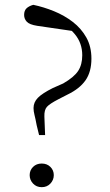

<svg xmlns="http://www.w3.org/2000/svg" viewBox="-20 -764 455 796"><path d="M153 12Q131 12 117 -3Q103 -18 103 -38Q103 -58 117 -72Q131 -86 153 -86Q175 -86 189 -72Q203 -58 203 -38Q203 -18 189 -3Q175 12 153 12ZM359 -521Q359 -466 334.5 -431Q310 -396 260 -372L223 -353Q186 -334 174.5 -321Q163 -308 164 -281L167 -204H142L132 -245Q127 -272 123 -287.5Q119 -303 119 -316Q119 -340 137 -358.5Q155 -377 199 -399L242 -418Q287 -444 304 -470Q321 -496 321 -535Q321 -585 290.5 -622Q260 -659 196 -694L312 -631L134 -657Q102 -662 91 -674Q80 -686 80 -702Q80 -720 90 -729.5Q100 -739 118 -744Q161 -735 204 -717.5Q247 -700 282 -673Q317 -646 338 -608.5Q359 -571 359 -521Z"/></svg>

Font: Noto Serif SC
Style: Regular
Weight: 200
Designer: Ryoko NISHIZUKA 西塚涼子 (kana & ideographs); Frank Grießhammer (Latin, Greek & Cyrillic); Wenlong ZHANG 张文龙 (bopomofo); San
Foundry: Adobe
Version: Version 2.001;hotconv 1.1.0;makeotfexe 2.6.0